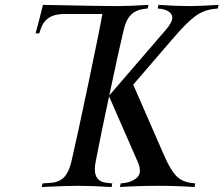

<svg xmlns="http://www.w3.org/2000/svg" viewBox="-20 -752 899 772"><path d="M742.2 -727.5Q782.7 -727.5 858.9 -732.4L855.5 -717.8L841.8 -716.3Q799.3 -711.9 765.6 -687.3Q731.9 -662.6 683.1 -606L515.6 -411.6L640.1 -126.5Q664.6 -70.3 688 -45.4Q711.4 -20.5 752 -16.1L765.1 -14.6L762.2 0Q688.5 -4.9 612.8 -4.9Q537.6 -4.9 462.4 0L465.3 -14.6L479.5 -16.1Q504.9 -19 523.7 -32Q542.5 -44.9 542.5 -65.4Q542.5 -81.5 534.2 -100.1L418.5 -364.7Q382.8 -197.8 364.3 -100.1Q361.3 -84 361.3 -70.8Q361.3 -21 411.1 -16.6L431.6 -14.6L428.7 0Q347.7 -4.9 295.4 -4.9Q242.2 -4.9 147.9 0L150.9 -14.6L181.6 -16.6Q217.3 -18.6 237.1 -38.8Q256.8 -59.1 266.6 -100.1Q290.5 -202.6 336.9 -424.1Q383.3 -645.5 391.6 -695.8H239.7Q199.2 -695.8 175.8 -679.9Q152.3 -664.1 142.1 -631.3L137.7 -617.7H123Q140.6 -682.1 152.8 -732.4Q388.7 -727.5 449.2 -727.5Q501 -727.5 577.1 -732.4L573.7 -717.8L560.1 -716.3Q526.9 -712.4 506.8 -692.6Q486.8 -672.9 477.5 -632.3Q457.5 -549.3 419.4 -368.2L647 -632.3Q672.9 -662.6 672.9 -681.2Q672.9 -694.8 659.9 -704.3Q647 -713.9 627.4 -716.3L613.8 -717.8L617.2 -732.4Q690.4 -727.5 742.2 -727.5Z"/></svg>

Font: Flanker
Style: Italic
Weight: 400
Italic angle: -12°
Designer: Flanker
Version: Version 2.027